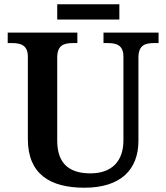

<svg xmlns="http://www.w3.org/2000/svg" viewBox="-20 -866 776 896"><path d="M247 -775H537V-846H247ZM374 10C544 10 626 -75 626 -209V-597C626 -657 659 -665 701 -665H720V-714H463V-665H481C522 -665 556 -657 556 -601V-211C556 -113 501 -57 402 -57C309 -57 247 -97 247 -210V-597C247 -657 280 -665 322 -665H341V-714H16V-665H34C75 -665 110 -657 110 -601V-217C110 -54 213 10 374 10Z"/></svg>

Font: Noto Serif Devanagari SemiBold
Style: Regular
Weight: 600
Designer: Universal Thirst, Indian Type Foundry and the Monotype Design Team
Foundry: Monotype Imaging Inc.
Version: Version 2.004